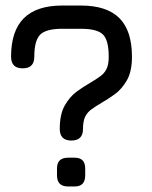

<svg xmlns="http://www.w3.org/2000/svg" viewBox="-20 -674 551 694"><path d="M238 -166Q196 -166 196 -208Q196 -261 214.2 -293Q232.5 -325 258 -343.5Q283.5 -362 305 -374Q327 -387 342.2 -398Q357.5 -409 365.2 -425Q373 -441 373 -469Q373 -528.5 352.2 -549.2Q331.5 -570 272 -570H205Q146 -570 125 -548.5Q104 -527 104 -469Q104 -427 62 -427Q20 -427 20 -469Q20 -562 66 -608Q112 -654 205 -654H272Q366 -654 411.5 -608.5Q457 -563 457 -469Q457 -416 438.8 -384Q420.5 -352 395 -333.5Q369.5 -315 348 -303Q326 -290 310.8 -279Q295.5 -268 287.8 -252Q280 -236 280 -208Q280 -166 238 -166ZM226 0Q186 0 186 -40V-65Q186 -104 226 -104H250Q288 -104 288 -65V-40Q288 0 250 0Z"/></svg>

Font: Jura Light
Style: Bold
Weight: 700
Version: Version 5.104